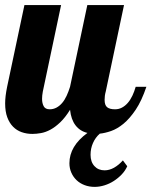

<svg xmlns="http://www.w3.org/2000/svg" viewBox="-28 -520 595 754"><path d="M546.9 -179.2Q528.3 -124 504.9 -89.1Q481.4 -54.2 456.8 -33.9Q432.1 -13.7 408 -5.4Q383.8 2.9 363.8 4.9Q346.7 20 337.2 41.5Q327.6 63 327.6 87.9Q327.6 115.7 342.8 132.3Q357.9 148.9 382.8 148.9Q401.4 148.9 419.7 138.7Q438 128.4 454.6 109.9L471.7 132.8Q463.9 150.4 450 165Q436 179.7 418.9 190.7Q401.9 201.7 382.3 207.8Q362.8 213.9 343.8 213.9Q322.3 213.9 304.2 207Q286.1 200.2 272.9 187.7Q259.8 175.3 252.2 158.2Q244.6 141.1 244.6 121.1Q244.6 53.7 315.4 2Q286.1 -4.9 268.6 -27.8Q251 -50.8 247.1 -88.9Q228 -58.1 208.5 -39.6Q189 -21 169.9 -10.7Q150.9 -0.5 132.8 2.7Q114.7 5.9 99.1 5.9Q76.7 5.9 57.1 -1Q37.6 -7.8 23.2 -22.5Q8.8 -37.1 0.5 -59.6Q-7.8 -82 -7.8 -113.8Q-7.8 -127.4 -5.9 -143.8Q-3.9 -160.2 0 -179.2L67.9 -500H211.9L140.1 -160.2Q137.2 -144.5 137.2 -131.8Q137.2 -114.7 143.6 -102.8Q149.9 -90.8 167 -90.8Q181.6 -90.8 193.8 -97.4Q206.1 -104 216.1 -115.7Q226.1 -127.4 233.6 -143.8Q241.2 -160.2 247.1 -179.2L314.9 -500H459L387.2 -160.2Q384.8 -151.9 383.8 -143.8Q382.8 -135.7 382.8 -127.9Q382.8 -106.9 392.8 -98.9Q402.8 -90.8 423.8 -90.8Q438.5 -90.8 450.9 -97.4Q463.4 -104 473.6 -115.7Q483.9 -127.4 491.7 -143.8Q499.5 -160.2 504.9 -179.2Z"/></svg>

Font: Lobster
Style: Regular
Weight: 400
Designer: Pablo Impallari
Foundry: Pablo Impallari
Version: Version 1.007; ttfautohint (v1.1) -l 8 -r 50 -G 50 -x 14 -D 